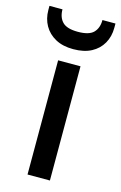

<svg xmlns="http://www.w3.org/2000/svg" viewBox="-137 -763 513 812"><g transform="rotate(15 119.5 -356.5)"><path d="M70 0V-500H168V0ZM119 -562Q73 -562 41 -579.5Q9 -597 -8 -627Q-25 -657 -25 -695V-713H32Q32 -678 51.5 -658Q71 -638 119 -638Q168 -638 187.5 -658Q207 -678 207 -713H264V-694Q264 -656 247 -626Q230 -596 198 -579Q166 -562 119 -562Z"/></g></svg>

Font: Envelope Sans Variable
Style: Regular
Weight: 500
Designer: Andreas Rasmussen / Norman Anderson
Foundry: mail.de GmbH
Version: Version 1.150